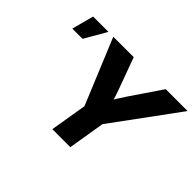

<svg xmlns="http://www.w3.org/2000/svg" viewBox="-137 -1008 1288 1288"><g transform="rotate(45 506.5 -364.0)"><path d="M457 0 500.5 -261.2 307.6 -727.5H501.5L580.1 -513.2Q590.8 -484.4 599.9 -455.8Q608.9 -427.2 617.7 -396H586.4Q604.5 -427.2 622.6 -456.1Q640.6 -484.9 659.7 -513.2L805.2 -727.5H1012.7L670.9 -261.2L627.9 0ZM74.7 -571.8 116.2 -727.5H261.7L171.9 -571.8Z"/></g></svg>

Font: Inter 28pt ExtraBold
Style: Italic
Weight: 800
Italic angle: -9.3988°
Designer: Rasmus Andersson
Foundry: rsms
Version: Version 4.001;git-66647c0bb